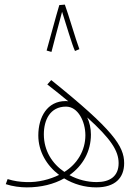

<svg xmlns="http://www.w3.org/2000/svg" viewBox="-20 -804 603 832"><path d="M237 -782C224 -740 190 -612 182 -585L203 -579C208 -597 233 -696 249 -753C265 -704 293 -607 305 -583L324 -591C308 -633 276 -744 261 -784ZM397 8C480 8 518 -34 518 -97C518 -170 471 -241 202 -457L185 -438C219 -412 249 -387 276 -365C272 -366 268 -366 264 -366C185 -366 146 -297 146 -217C146 -148 182 -87 236 -46C197 -27 146 -13 94 -15C65 -16 42 -19 13 -28L5 -6C35 4 69 8 96 8C158 8 214 -6 258 -31C299 -6 347 8 397 8ZM170 -222C170 -284 197 -342 266 -342C319 -342 350 -276 350 -218C350 -151 314 -93 259 -59C207 -94 170 -150 170 -222ZM374 -221C374 -248 368 -274 358 -295C461 -202 494 -150 494 -97C494 -39 455 -15 399 -15C359 -15 318 -25 281 -45C339 -86 374 -148 374 -221Z"/></svg>

Font: Noto Sans Arabic UI XCn Th
Style: Regular
Weight: 100
Width: 2
Designer: Monotype Design Team, Nadine Chahine and Nizar Qandah
Foundry: Monotype Imaging Inc.
Version: Version 2.010